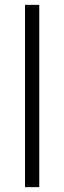

<svg xmlns="http://www.w3.org/2000/svg" viewBox="-20 -770 264 790"><path d="M141.6 0H83V-750H141.6Z"/></svg>

Font: Roboto Light
Style: Regular
Weight: 300
Designer: Google
Version: Version 2.134; 2016; ttfautohint (v1.6)